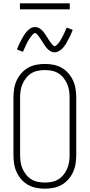

<svg xmlns="http://www.w3.org/2000/svg" viewBox="-20 -1128 540 1156"><path d="M250 8Q224 8 198 3Q172 -2 149 -15Q126 -28 108.5 -48Q91 -68 80 -92Q69 -116 65 -142.5Q61 -169 61 -195V-540Q61 -566 65 -592.5Q69 -619 80 -643Q91 -667 108.5 -687Q126 -707 149 -720Q172 -733 198 -738Q224 -743 250 -743Q276 -743 302 -738Q328 -733 351 -720Q374 -707 391.5 -687Q409 -667 420 -643Q431 -619 435 -592.5Q439 -566 439 -540V-195Q439 -169 435 -142.5Q431 -116 420 -92Q409 -68 391.5 -48Q374 -28 351 -15Q328 -2 302 3Q276 8 250 8ZM250 -29Q271 -29 292 -33Q313 -37 331 -48Q349 -59 362.5 -76Q376 -93 384.5 -112.5Q393 -132 396 -153Q399 -174 399 -195V-540Q399 -561 396 -582Q393 -603 384.5 -622.5Q376 -642 362.5 -659Q349 -676 331 -687Q313 -698 292 -702Q271 -706 250 -706Q229 -706 208 -702Q187 -698 169 -687Q151 -676 137.5 -659Q124 -642 115.5 -622.5Q107 -603 104 -582Q101 -561 101 -540V-195Q101 -174 104 -153Q107 -132 115.5 -112.5Q124 -93 137.5 -76Q151 -59 169 -48Q187 -37 208 -33Q229 -29 250 -29ZM309 -813Q302 -813 295 -815Q288 -817 282 -821Q276 -825 270.5 -829.5Q265 -834 260.5 -839.5Q256 -845 252 -851Q248 -857 244 -863Q240 -869 236 -875Q232 -881 228 -887.5Q224 -894 219.5 -900.5Q215 -907 211.5 -912Q208 -917 202 -923Q196 -929 191 -929Q187 -929 184 -926.5Q181 -924 178 -921.5Q175 -919 171.5 -914Q168 -909 166 -907Q164 -905 162.5 -902.5Q161 -900 159 -897.5Q157 -895 155.5 -892Q154 -889 152 -886Q150 -883 148 -879.5Q146 -876 144 -872Q142 -868 140 -864Q138 -860 136 -855.5Q134 -851 132 -846.5Q130 -842 127.5 -837Q125 -832 123 -827Q121 -822 118 -816L82 -830Q86 -840 89.5 -848.5Q93 -857 96.5 -864.5Q100 -872 104 -879.5Q108 -887 111.5 -893Q115 -899 118 -905Q121 -911 124.5 -916Q128 -921 131.5 -926Q135 -931 140 -937Q145 -943 150.5 -947.5Q156 -952 162.5 -956.5Q169 -961 176 -963Q183 -965 191 -965Q198 -965 205 -963Q212 -961 218 -957.5Q224 -954 229.5 -949Q235 -944 239.5 -938.5Q244 -933 248 -927.5Q252 -922 256 -916Q260 -910 264 -903.5Q268 -897 272 -890.5Q276 -884 280.5 -878Q285 -872 288.5 -867Q292 -862 298 -856Q304 -850 309 -850Q313 -850 316 -852.5Q319 -855 322 -857.5Q325 -860 328.5 -864.5Q332 -869 334 -871Q336 -873 337.5 -875.5Q339 -878 341 -880.5Q343 -883 344.5 -886Q346 -889 348 -892.5Q350 -896 352 -899.5Q354 -903 356 -906.5Q358 -910 360 -914Q362 -918 364 -922.5Q366 -927 368 -931.5Q370 -936 372.5 -941Q375 -946 377 -951.5Q379 -957 382 -962L418 -948Q414 -939 410.5 -930Q407 -921 403.5 -913.5Q400 -906 396 -899Q392 -892 388.5 -885.5Q385 -879 382 -873Q379 -867 375.5 -862Q372 -857 368.5 -852Q365 -847 360 -841Q355 -835 349.5 -830.5Q344 -826 337.5 -822Q331 -818 324 -815.5Q317 -813 309 -813ZM100 -1072V-1108H400V-1072Z"/></svg>

Font: Iosevka SS18 Extralight
Style: Regular
Weight: 200
Monospace: yes
Designer: Belleve Invis
Foundry: Belleve Invis
Version: Version 25.1.1; ttfautohint (v1.8.4)